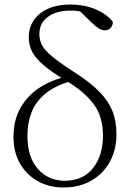

<svg xmlns="http://www.w3.org/2000/svg" viewBox="-20 -820 593 854"><path d="M263 14Q198 14 147.5 -14.5Q97 -43 68.5 -93.5Q40 -144 40 -211Q40 -287 72 -342Q104 -397 159 -432Q214 -467 284 -481V-487L306 -462Q230 -442 185 -406Q140 -370 121 -322Q102 -274 102 -217Q102 -120 149 -68Q196 -16 268 -16Q349 -16 393.5 -72Q438 -128 438 -216Q438 -305 394 -360.5Q350 -416 277 -459Q210 -499 173.5 -530.5Q137 -562 122.5 -591Q108 -620 108 -654Q108 -698 131 -731Q154 -764 195.5 -782Q237 -800 293 -800Q352 -800 402 -780Q452 -760 482 -723Q482 -707 472 -696Q462 -685 446 -685Q433 -685 419.5 -693.5Q406 -702 389 -718L326 -780L384 -771L389 -750Q369 -762 345 -767.5Q321 -773 295 -773Q231 -773 193 -745Q155 -717 155 -668Q155 -642 167 -619Q179 -596 213.5 -567.5Q248 -539 315 -496Q382 -453 422 -412Q462 -371 480 -326Q498 -281 498 -223Q498 -154 468.5 -100.5Q439 -47 386 -16.5Q333 14 263 14Z"/></svg>

Font: Noto Serif KR ExtraLight
Style: Regular
Weight: 200
Designer: Ryoko NISHIZUKA 西塚涼子 (kana & ideographs); Frank Grießhammer (Latin, Greek & Cyrillic); Wenlong ZHANG 张文龙 (bopomofo); San
Foundry: Adobe
Version: Version 2.002-H1;hotconv 1.1.0;makeotfexe 2.6.0